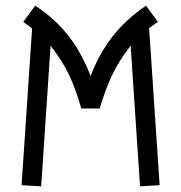

<svg xmlns="http://www.w3.org/2000/svg" viewBox="-20 -646 638 676"><path d="M299 -378Q328 -455 375 -516Q422 -577 494 -626L536 -569L505 -547L542 6L473 10L440 -485Q399 -433 374.5 -381Q350 -329 331 -264H266Q249 -326 225.5 -377.5Q202 -429 158 -485L125 10L56 6L93 -546L62 -569L104 -626Q172 -582 220 -521Q268 -460 299 -378Z"/></svg>

Font: Aubrey
Style: Regular
Weight: 400
Designer: Gayaneh Bagdasaryan
Foundry: Cyreal.org
Version: Version 1.102; ttfautohint (v1.8.3)